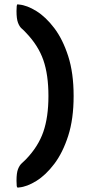

<svg xmlns="http://www.w3.org/2000/svg" viewBox="-20 -718 398 884"><path d="M319 -276Q319 -170 294 -92.5Q269 -15 230 36.5Q191 88 147.5 115Q104 142 68 145Q64 146 61 145.5Q58 145 57 138Q57 133 56.5 126Q56 119 56 114Q56 78 63 60.5Q70 43 80 34Q90 25 99 16Q156 -43 179.5 -111Q203 -179 203 -276Q203 -374 179.5 -441.5Q156 -509 99 -568Q90 -578 80 -586.5Q70 -595 63 -613Q56 -631 56 -667Q56 -672 56.5 -679Q57 -686 57 -690Q58 -698 61 -698Q64 -698 68 -697Q104 -694 147.5 -667Q191 -640 230 -588.5Q269 -537 294 -459.5Q319 -382 319 -276Z"/></svg>

Font: Zain Black
Style: Regular
Weight: 900
Designer: Zain,Boutros
Foundry: Mobile Telecommunications Company (Zain), 2024
Version: Version 1.50; ttfautohint (v1.8.4)